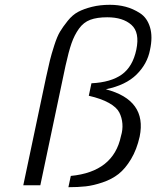

<svg xmlns="http://www.w3.org/2000/svg" viewBox="-20 -772 651 800"><path d="M484 -205Q492 -231 490 -256.5Q488 -282 477 -303.5Q466 -325 434 -343Q402 -361 350 -373L361 -425Q442 -429 487.5 -461.5Q533 -494 548 -565Q563 -637 527.5 -668.5Q492 -700 427 -700Q384 -700 356 -689.5Q328 -679 309 -652.5Q290 -626 278 -591.5Q266 -557 253 -498L148 0H77L172 -450Q182 -496 188 -520.5Q194 -545 206 -582.5Q218 -620 230 -640Q242 -660 262 -685Q282 -710 305.5 -722.5Q329 -735 363 -743.5Q397 -752 438 -752Q472 -752 503 -744Q534 -736 563.5 -717Q593 -698 605 -658.5Q617 -619 605 -564Q594 -506 549 -461.5Q504 -417 421 -400Q593 -355 562 -203Q550 -149 526 -109Q502 -69 474 -47Q446 -25 407.5 -12Q369 1 337 4.5Q305 8 265 8L275 -39Q453 -56 484 -205Z"/></svg>

Font: Afta sans
Style: Italic
Weight: 400
Italic angle: -12°
Designer: par.qink
Foundry: Oriol Esparraguera Font
Version: Version 1.000